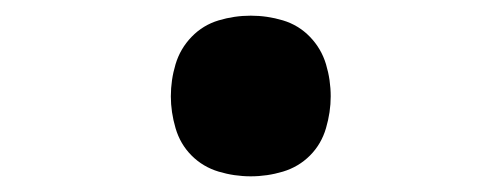

<svg xmlns="http://www.w3.org/2000/svg" viewBox="-20 -217 640 245"><path d="M300 8Q279 8 259 2Q239 -4 224.5 -18.5Q210 -33 204 -53.5Q198 -74 198 -94Q198 -115 204 -135Q210 -155 224.5 -170Q239 -185 259 -191Q279 -197 300 -197Q321 -197 341 -191Q361 -185 375.5 -170Q390 -155 396 -135Q402 -115 402 -94Q402 -74 396 -53.5Q390 -33 375.5 -18.5Q361 -4 341 2Q321 8 300 8Z"/></svg>

Font: Iosevka Curly Slab XBdEx
Style: Regular
Weight: 800
Width: 7
Monospace: yes
Designer: Belleve Invis
Foundry: Belleve Invis
Version: Version 11.0.0; ttfautohint (v1.8.3)